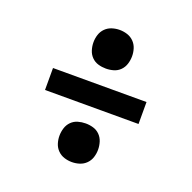

<svg xmlns="http://www.w3.org/2000/svg" viewBox="-110 -751 821 822"><g transform="rotate(20 300.0 -340.0)"><path d="M300 -465Q282 -465 265 -470Q248 -475 235.5 -487.5Q223 -500 217.5 -517.5Q212 -535 212 -553Q212 -571 217.5 -588Q223 -605 235.5 -617.5Q248 -630 265 -635.5Q282 -641 300 -641Q318 -641 335 -635.5Q352 -630 364.5 -617.5Q377 -605 382.5 -588Q388 -571 388 -553Q388 -535 382.5 -517.5Q377 -500 364.5 -487.5Q352 -475 335 -470Q318 -465 300 -465ZM87 -290V-390H513V-290ZM300 -39Q282 -39 265 -44.5Q248 -50 235.5 -62.5Q223 -75 217.5 -92Q212 -109 212 -127Q212 -145 217.5 -162.5Q223 -180 235.5 -192.5Q248 -205 265 -210Q282 -215 300 -215Q318 -215 335 -210Q352 -205 364.5 -192.5Q377 -180 382.5 -162.5Q388 -145 388 -127Q388 -109 382.5 -92Q377 -75 364.5 -62.5Q352 -50 335 -44.5Q318 -39 300 -39Z"/></g></svg>

Font: Iosevka Etoile
Style: Bold
Weight: 700
Designer: Belleve Invis
Foundry: Belleve Invis
Version: Version 28.1.0; ttfautohint (v1.8.4)